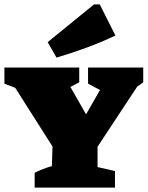

<svg xmlns="http://www.w3.org/2000/svg" viewBox="-54 -850 669 870"><path d="M103 0V-67Q121 -76 141 -84Q161 -92 181 -97L184 -186L15 -452L-34 -471V-544H305V-477Q285 -466 265 -456L336 -332L399 -442L345 -471V-544H595V-477Q582 -467 568 -458L388 -185V-93L467 -75V0ZM202 -589 162 -659 372 -830H398L469 -689Q403 -658 336.5 -633.5Q270 -609 202 -589Z"/></svg>

Font: Piazzolla SC Black
Style: Regular
Weight: 900
Designer: Juan Pablo del Peral
Foundry: Huerta Tipografica
Version: Version 1.330